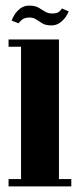

<svg xmlns="http://www.w3.org/2000/svg" viewBox="-20 -664 284 684"><path d="M10.5 0V-26H55V-497.5H10.5V-523.5H190V-26H234V0ZM162.5 -573.5Q143 -573.5 131.2 -580.5Q119.5 -587.5 109.5 -594.5Q99.5 -601.5 85.5 -601.5Q67.5 -601.5 58 -593.5Q48.5 -585.5 46.5 -581L21.5 -590.5Q24 -599 31.8 -611.5Q39.5 -624 52.5 -634Q65.5 -644 84 -644Q104.5 -644 117 -637Q129.5 -630 140 -623Q150.5 -616 166 -616Q183 -616 190.8 -622.5Q198.5 -629 200.5 -634L224.5 -623.5Q223 -617.5 215.2 -605.5Q207.5 -593.5 194.2 -583.5Q181 -573.5 162.5 -573.5Z"/></svg>

Font: Imbue 50pt ExtraBold
Style: Regular
Weight: 800
Designer: Tyler Finck
Foundry: Etcetera Type Company
Version: Version 1.102; ttfautohint (v1.8.3)